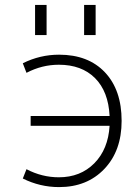

<svg xmlns="http://www.w3.org/2000/svg" viewBox="-20 -753 559 783"><path d="M323 -610V-733H370V-610ZM123 -610V-733H170V-610ZM105 -240V-280H427Q422 -380 367.5 -434.5Q313 -489 220 -489Q151 -489 88 -456L73 -495Q143 -530 221 -530Q340 -530 408 -458Q476 -386 476 -260Q476 -138 405.5 -64Q335 10 221 10Q143 10 73 -25L88 -63Q151 -30 220 -30Q308 -30 364.5 -87Q421 -144 427 -240Z"/></svg>

Font: M PLUS 1p Light
Style: Regular
Weight: 300
Version: Version 1.061